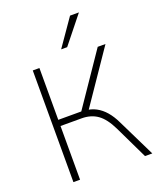

<svg xmlns="http://www.w3.org/2000/svg" viewBox="-167 -1037 945 1139"><g transform="rotate(-20 305.5 -467.5)"><path d="M96 0V-705H138V-378H296L273 -363L506 -705H555L319 -359L306 -376Q344 -373 375 -356.5Q406 -340 431.5 -310.5Q457 -281 477 -239L594 0H548L447 -210Q413 -280 371.5 -309.5Q330 -339 271 -339H138V0ZM297 -765 415 -935H471L335 -765Z"/></g></svg>

Font: Nunito Sans 12pt ExtraLight
Style: Regular
Weight: 200
Designer: Vernon Adams
Foundry: Vernon Adams
Version: Version 3.101;gftools[0.9.27]